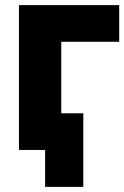

<svg xmlns="http://www.w3.org/2000/svg" viewBox="-20 -564 485 749"><path d="M156 21H54V-544H445V-401H219V-122H305V165H156Z"/></svg>

Font: Repo ExtraBold
Style: Bold
Weight: 700
Designer: Stefan Peev
Foundry: Context Ltd
Version: Version 1.502